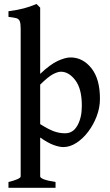

<svg xmlns="http://www.w3.org/2000/svg" viewBox="-20 -716 547 952"><path d="M475.6 -226.1Q475.6 -182.6 459.7 -140.4Q443.8 -98.1 417.5 -63.2Q391.1 -28.3 358.9 -7.6Q326.7 13.2 294.4 13.2Q273.4 13.2 245.1 2.7Q216.8 -7.8 179.2 -34.2V158.7Q179.2 165.5 196.3 172.6Q213.4 179.7 255.4 186.5V215.3H22V186.5Q82.5 171.4 82.5 158.7V-573.7Q82.5 -599.6 77.9 -611.1Q73.2 -622.6 60.3 -626Q47.4 -629.4 22 -632.3V-660.2Q68.4 -666.5 98.6 -674.6Q128.9 -682.6 161.1 -696.3L179.2 -678.2V-349.6Q228.5 -396.5 266.1 -413.8Q303.7 -431.2 329.6 -431.2Q390.6 -431.2 433.1 -377.9Q475.6 -324.7 475.6 -226.1ZM385.7 -189.9Q386.2 -274.4 354 -317.4Q321.8 -360.4 282.2 -360.4Q266.1 -360.4 242.4 -347.9Q218.8 -335.4 179.2 -296.4V-100.6Q222.7 -73.2 250 -64Q277.3 -54.7 303.2 -55.2Q342.3 -55.2 364 -94Q385.7 -132.8 385.7 -189.9Z"/></svg>

Font: Dai Banna SIL Medium
Style: Regular
Weight: 500
Designer: Victor Gaultney
Foundry: SIL International
Version: Version 4.000